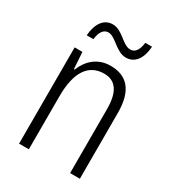

<svg xmlns="http://www.w3.org/2000/svg" viewBox="-175 -819 831 919"><g transform="rotate(30 240.5 -360.0)"><path d="M95 -611H132C137 -655 155 -675 179 -675C219 -675 255 -612 310 -612C356 -612 389 -649 393 -720H356C351 -678 335 -656 309 -656C266 -656 233 -719 178 -719C129 -719 100 -677 95 -611ZM268 -542C195 -542 149 -496 127 -440H123L117 -532H74V0H128V-294C128 -429 176 -494 260 -494C323 -494 356 -450 356 -353V0H410V-363C410 -486 360 -542 268 -542Z"/></g></svg>

Font: Noto Sans Kannada Condensed Light
Style: Regular
Weight: 300
Width: 3
Designer: Jelle Bosma - Monotype Design Team
Foundry: Monotype Imaging Inc.
Version: Version 2.005